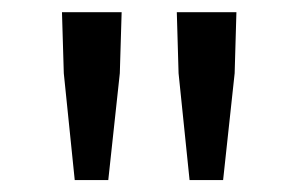

<svg xmlns="http://www.w3.org/2000/svg" viewBox="-20 -731 493 316"><path d="M103 -434.6 85 -610.4 82 -710.9H180.2L177.2 -610.4L158.2 -434.6ZM292 -434.6 273.9 -610.4 271 -710.9H369.1L366.2 -610.4L347.2 -434.6Z"/></svg>

Font: Akatab Medium
Style: Regular
Weight: 500
Designer: SIL Global
Foundry: SIL Global
Version: Version 4.100